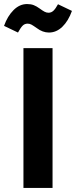

<svg xmlns="http://www.w3.org/2000/svg" viewBox="-54 -930 376 950"><path d="M206 0H62V-692H206ZM128 -791Q111 -803 102 -808Q93 -813 83 -813Q68 -813 58 -803Q48 -793 35 -769L-34 -802Q-17 -850 13 -880Q43 -910 80 -910Q99 -910 113 -904.5Q127 -899 142 -888Q157 -877 166.5 -872Q176 -867 186 -867Q200 -867 210.5 -877Q221 -887 233 -909L302 -876Q284 -826 254.5 -797.5Q225 -769 188 -769Q157 -769 128 -791Z"/></svg>

Font: Fira Sans Condensed SemiBold
Style: Regular
Weight: 600
Width: 3
Designer: bBox Type GmbH & Carrois Corporate GbR & Edenspiekermann AG
Foundry: bBox Type GmbH & Carrois Corporate GbR & Edenspiekermann AG
Version: Version 4.301